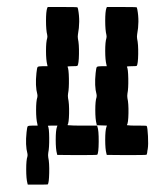

<svg xmlns="http://www.w3.org/2000/svg" viewBox="-20 -403 456 540"><path d="M279.3 -380.4 280.8 -383.3H322.3Q363.8 -383.3 364.7 -382.3Q365.2 -381.8 366.2 -376.5Q372.6 -342.8 365.7 -306.2Q364.7 -299.8 365.7 -293.9Q369.1 -279.3 368.7 -251.2Q368.2 -223.1 364.7 -217.8Q363.8 -216.8 350.1 -216.8Q336.9 -216.8 336.9 -215.3Q340.3 -210 340.8 -181.9Q341.3 -153.8 338.4 -139.6Q337.4 -133.3 338.4 -127Q341.8 -112.3 341.3 -84.5Q340.8 -56.6 336.9 -51.3L337.9 -50.8Q339.4 -50.8 341.8 -50.5Q344.2 -50.3 347.7 -50Q351.1 -49.8 355.2 -49.8Q359.4 -49.8 363.8 -49.8Q391.6 -49.8 392.6 -48.8Q395 -44.4 396.2 -20.3Q397.5 3.9 395.5 16.1Q395 17.6 394.5 21.2Q394 24.9 394 25.9Q393.1 31.2 392.1 32.2Q391.1 33.2 335.4 33.2L280.3 32.7L279.3 28.8Q275.9 16.6 275.9 -9.8Q275.9 -36.1 279.3 -45.9L280.8 -49.8L266.6 -50.3L252.4 -50.8L251.5 -54.7Q248 -67.4 248 -93.5Q248 -119.6 251.5 -129.4Q252.4 -133.3 251.5 -137.7Q245.1 -160.6 249 -197.8Q250.5 -212.4 252.4 -214.6Q254.4 -216.8 266.6 -216.8H280.3L279.3 -221.2Q275.9 -234.4 275.9 -260Q275.9 -285.6 279.3 -295.9Q280.3 -299.8 279.3 -304.7Q275.9 -318.4 275.9 -344.7Q275.9 -371.1 279.3 -380.4ZM112.8 -380.4 114.3 -383.3H155.8Q196.8 -383.3 197.8 -382.3Q198.7 -381.3 199.7 -376.5Q206.1 -342.8 199.2 -306.2Q198.2 -299.8 199.2 -293.9Q202.6 -279.3 202.1 -251.2Q201.7 -223.1 197.8 -217.8Q196.8 -216.8 183.1 -216.8Q169.9 -216.8 169.9 -215.3Q173.3 -210 173.8 -181.9Q174.3 -153.8 171.4 -139.6Q170.4 -133.3 171.4 -127Q174.8 -112.3 174.3 -84.5Q173.8 -56.6 169.9 -51.3L171.9 -50.8Q173.8 -50.8 177.7 -50.5Q181.6 -50.3 186.8 -50Q191.9 -49.8 198.5 -49.8Q205.1 -49.8 211.4 -49.8H252.9L253.9 -46.9Q257.8 -37.1 257.6 -4.4Q257.3 28.3 253.4 32.2Q252.4 33.2 196.8 33.2L141.1 32.7L140.1 28.8Q136.7 16.6 136.7 -9.8Q136.7 -36.1 140.1 -45.9L141.6 -49.8H127.9Q113.8 -49.8 114.7 -48.8Q118.2 -43.5 118.4 -15.4Q118.7 12.7 115.7 26.9Q114.7 33.2 115.7 39.6Q119.1 54.7 118.4 83.5Q117.7 112.3 114.3 115.7Q113.8 116.2 85.4 116.2H58.1L57.1 112.3Q53.7 99.6 53.7 73.2Q53.7 46.9 57.1 37.1Q58.1 33.2 57.1 28.8Q50.8 5.9 54.7 -31.2Q56.2 -45.9 58.1 -47.9Q60.1 -49.8 72.3 -49.8H85.9L85 -54.7Q81.5 -67.9 81.5 -93.5Q81.5 -119.1 85 -129.4Q85.9 -133.3 85 -137.7Q78.6 -160.6 82.5 -197.8Q84 -212.4 85.9 -214.6Q87.9 -216.8 100.1 -216.8H113.8L112.8 -221.2Q109.4 -234.4 109.4 -260Q109.4 -285.6 112.8 -295.9Q113.8 -299.8 112.8 -304.7Q109.4 -318.4 109.4 -344.7Q109.4 -371.1 112.8 -380.4Z"/></svg>

Font: VT323
Style: Regular
Weight: 400
Monospace: yes
Version: Version 001.002